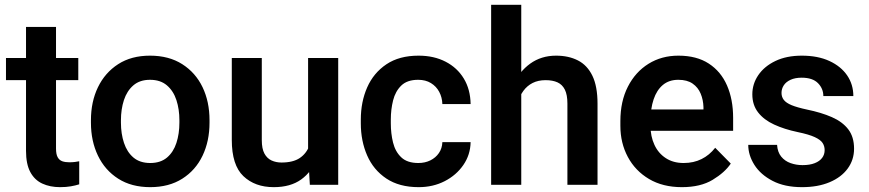

<svg xmlns="http://www.w3.org/2000/svg" viewBox="-20 -770 3619 800"><path d="M306.2 -436H4.9V-528.3H306.2ZM213.4 -657.7V-151.4Q213.4 -127.4 220.2 -115Q227.1 -102.5 239.5 -98.1Q252 -93.8 269 -93.8Q281.2 -93.8 292.5 -95.2Q303.7 -96.7 310.1 -98.1V-2Q294.9 2.9 275.4 6.3Q255.9 9.8 230 9.8Q188.5 9.8 156.2 -5.1Q124 -20 106.2 -53.2Q88.4 -86.4 88.4 -141.6V-657.7Z M358.9 -269Q358.9 -346.2 388.2 -406.7Q417.5 -467.3 472.4 -502.7Q527.3 -538.1 605 -538.1Q683.6 -538.1 739.3 -502.7Q794.9 -467.3 824 -406.7Q853 -346.2 853 -269V-258.8Q853 -182.1 824 -121.3Q794.9 -60.5 739.5 -25.4Q684.1 9.8 606 9.8Q527.8 9.8 472.7 -25.4Q417.5 -60.5 388.2 -121.3Q358.9 -182.1 358.9 -258.8ZM483.9 -258.8Q483.9 -212.9 496.6 -174.6Q509.3 -136.2 536.1 -113.5Q563 -90.8 606 -90.8Q648.9 -90.8 675.8 -113.5Q702.6 -136.2 715.1 -174.6Q727.5 -212.9 727.5 -258.8V-269Q727.5 -314.5 715.1 -352.8Q702.6 -391.1 675.5 -414.3Q648.4 -437.5 605 -437.5Q562.5 -437.5 535.6 -414.3Q508.8 -391.1 496.3 -352.8Q483.9 -314.5 483.9 -269Z M1263.7 -528.3H1389.2V0H1271L1263.7 -125ZM1321.3 -236.3Q1321.3 -165.5 1300.3 -109.9Q1279.3 -54.2 1234.9 -22.2Q1190.4 9.8 1120.6 9.8Q1042.5 9.8 994.1 -36.1Q945.8 -82 945.8 -187V-528.3H1070.8V-186Q1070.8 -150.4 1081.8 -130.1Q1092.8 -109.9 1111.6 -101.3Q1130.4 -92.8 1152.8 -92.8Q1201.2 -92.8 1229 -111.6Q1256.8 -130.4 1268.8 -162.8Q1280.8 -195.3 1280.8 -235.4Z M1724.6 9.8Q1643.6 9.8 1589.8 -26.1Q1536.1 -62 1509.8 -122.3Q1483.4 -182.6 1483.4 -255.9V-272Q1483.4 -345.7 1510 -406Q1536.6 -466.3 1590.1 -502.2Q1643.6 -538.1 1724.1 -538.1Q1788.1 -538.1 1836.7 -512.9Q1885.3 -487.8 1912.6 -442.6Q1939.9 -397.5 1940.9 -336.4H1823.2Q1822.3 -364.3 1810.1 -387.2Q1797.9 -410.2 1775.6 -423.8Q1753.4 -437.5 1722.2 -437.5Q1676.8 -437.5 1652.1 -413.6Q1627.4 -389.6 1617.9 -351.8Q1608.4 -314 1608.4 -272V-255.9Q1608.4 -213.9 1617.7 -176Q1627 -138.2 1651.9 -114.5Q1676.8 -90.8 1723.1 -90.8Q1751 -90.8 1773.2 -101.8Q1795.4 -112.8 1808.8 -132.3Q1822.3 -151.9 1823.2 -177.7H1940.9Q1939.9 -125 1910.6 -82.5Q1881.3 -40 1832.8 -15.1Q1784.2 9.8 1724.6 9.8Z M2151.9 0H2026.4V-750H2151.9ZM2091.3 -282.2Q2091.8 -356.4 2117.4 -414.1Q2143.1 -471.7 2189.2 -504.9Q2235.4 -538.1 2296.9 -538.1Q2349.1 -538.1 2387.9 -518.3Q2426.8 -498.5 2448.2 -454.6Q2469.7 -410.6 2469.7 -337.4V0H2344.2V-338.4Q2344.2 -375 2333.7 -396.2Q2323.2 -417.5 2303 -426.8Q2282.7 -436 2253.4 -436Q2222.2 -436 2199.2 -424.3Q2176.3 -412.6 2160.9 -391.6Q2145.5 -370.6 2137.9 -342.8Q2130.4 -314.9 2130.4 -282.7Z M2821.3 9.8Q2741.7 9.8 2684.3 -24.2Q2627 -58.1 2595.9 -116.2Q2564.9 -174.3 2564.9 -245.6V-265.6Q2564.9 -347.7 2596.2 -408.9Q2627.4 -470.2 2682.1 -504.2Q2736.8 -538.1 2806.6 -538.1Q2882.8 -538.1 2933.3 -505.1Q2983.9 -472.2 3009.3 -413.8Q3034.7 -355.5 3034.7 -278.8V-225.1H2624V-314H2911.1V-323.7Q2910.2 -354 2899.4 -379.9Q2888.7 -405.8 2866 -421.6Q2843.3 -437.5 2806.2 -437.5Q2767.6 -437.5 2741.9 -416Q2716.3 -394.5 2703.4 -356Q2690.4 -317.4 2690.4 -265.6V-245.6Q2690.4 -201.7 2706.8 -166.5Q2723.1 -131.3 2754.2 -111.1Q2785.2 -90.8 2828.6 -90.8Q2870.1 -90.8 2903.1 -107.2Q2936 -123.5 2960 -154.3L3024.9 -88.4Q3000 -51.3 2949.5 -20.8Q2898.9 9.8 2821.3 9.8Z M3321.8 9.8Q3249 9.8 3199 -16.4Q3148.9 -42.5 3123.3 -83Q3097.7 -123.5 3097.7 -166.5H3217.8Q3219.7 -136.2 3235.1 -117.4Q3250.5 -98.6 3274.2 -90.3Q3297.9 -82 3323.7 -82Q3354 -82 3374.5 -90.1Q3395 -98.1 3405.5 -112.1Q3416 -126 3416 -144.5Q3416 -161.1 3407.5 -174.3Q3398.9 -187.5 3374.8 -198.7Q3350.6 -210 3303.7 -219.7Q3248 -231.4 3205.6 -251Q3163.1 -270.5 3138.9 -301.5Q3114.7 -332.5 3114.7 -377Q3114.7 -420.4 3139.6 -457Q3164.6 -493.7 3210.9 -515.9Q3257.3 -538.1 3320.8 -538.1Q3387.7 -538.1 3435.8 -515.9Q3483.9 -493.7 3509.8 -455.8Q3535.6 -418 3535.6 -369.6H3410.6Q3410.6 -400.9 3388.2 -423.6Q3365.7 -446.3 3320.3 -446.3Q3293 -446.3 3273.9 -437.5Q3254.9 -428.7 3245.6 -414.3Q3236.3 -399.9 3236.3 -382.8Q3236.3 -366.2 3245.8 -353.8Q3255.4 -341.3 3278.3 -331.8Q3301.3 -322.3 3342.3 -313.5Q3401.9 -301.3 3446 -282Q3490.2 -262.7 3514.4 -231.2Q3538.6 -199.7 3538.6 -150.4Q3538.6 -104 3512 -67.6Q3485.4 -31.2 3436.5 -10.7Q3387.7 9.8 3321.8 9.8Z"/></svg>

Font: Heebo SemiBold
Style: Regular
Weight: 600
Designer: Oded Ezer
Foundry: Ezer Type House
Version: Version 3.100